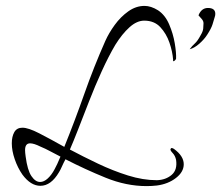

<svg xmlns="http://www.w3.org/2000/svg" viewBox="-20 -564 750 651"><path d="M477 67Q408 67 338 38.5Q268 10 202 -24Q195 -11 190 0.5Q185 12 180 20Q153 66 117 66Q84 66 56 28Q40 5 30 -24Q20 -53 20 -78Q20 -101 28.5 -116Q37 -131 56 -131Q76 -131 113 -112Q150 -93 198 -66Q234 -155 266 -246Q298 -337 337 -425Q349 -452 369 -479.5Q389 -507 415 -525.5Q441 -544 470 -544Q492 -544 516 -529Q540 -513 553.5 -481.5Q567 -450 572.5 -417.5Q578 -385 577 -365Q576 -361 571 -357.5Q566 -354 567 -361Q565 -389 554.5 -419.5Q544 -450 523.5 -472Q503 -494 469 -494Q444 -494 419 -471.5Q394 -449 371 -412Q348 -373 325 -322.5Q302 -272 282 -220.5Q262 -169 245 -125.5Q228 -82 217 -57Q262 -33 312.5 -9Q363 15 414 31Q465 47 512 47Q542 46 562 29Q582 12 577 -22Q574 -36 565.5 -45Q557 -54 558 -58Q560 -63 563.5 -62Q567 -61 570 -59Q603 -35 603 -7Q603 19 576.5 39.5Q550 60 512 65Q503 66 494.5 66.5Q486 67 477 67ZM116 53Q129 53 142 41Q155 29 165 10Q173 -4 185 -33Q167 -42 150.5 -51Q134 -60 117 -67Q95 -78 82 -78Q65 -78 65 -55Q65 -51 65.5 -45.5Q66 -40 67 -33Q73 13 86.5 33Q100 53 116 53ZM623 -397Q631 -408 640.5 -416.5Q650 -425 660 -444Q668 -457 669 -467Q670 -477 670 -485Q670 -493 664 -499.5Q658 -506 653 -512Q663 -537 685 -537Q710 -537 710 -517Q710 -514 709.5 -511.5Q709 -509 708 -506Q705 -495 700.5 -481Q696 -467 683 -447Q673 -431 656 -416Q639 -401 623 -397Z"/></svg>

Font: Grey Qo
Style: Regular
Weight: 400
Designer: Robert E. Leuschke
Foundry: Robert E. Leuschke
Version: Version 2.010